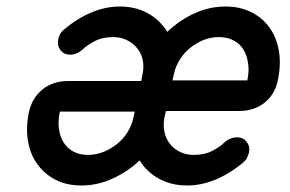

<svg xmlns="http://www.w3.org/2000/svg" viewBox="-20 -570 892 590"><path d="M234 -418Q225 -410 215.5 -406Q206 -402 196 -402Q176 -402 165.5 -416.5Q155 -431 159 -449Q160 -456 164 -464Q168 -472 175 -478Q218 -514 261.5 -532Q305 -550 347 -550Q391 -550 425 -534Q459 -518 482 -489Q489 -481 494 -472Q503 -481 512 -488Q547 -517 588 -533.5Q629 -550 673 -550Q717 -550 751.5 -533Q786 -516 808 -485.5Q830 -455 837 -413.5Q844 -372 834 -324Q825 -280 793 -254.5Q761 -229 715 -229H490L485 -208Q481 -185 485.5 -164Q490 -143 502.5 -127.5Q515 -112 533.5 -103Q552 -94 576 -94Q609 -94 633.5 -107Q658 -120 669 -132Q678 -140 688 -144Q698 -148 708 -148Q728 -148 738.5 -133.5Q749 -119 745 -101Q743 -94 739.5 -86Q736 -78 729 -72Q686 -36 642 -18Q598 0 556 0Q512 0 478 -16Q444 -32 421 -60Q415 -68 409 -77L391 -61Q356 -33 315 -16.5Q274 0 230 0Q186 0 152 -17Q118 -34 95.5 -64.5Q73 -95 66 -136.5Q59 -178 69 -226Q79 -270 111 -295.5Q143 -321 189 -321H414L418 -342Q423 -365 418.5 -386Q414 -407 401 -422.5Q388 -438 369.5 -447Q351 -456 327 -456Q294 -456 270 -443Q246 -430 234 -418ZM394 -227H164Q158 -199 161 -175Q164 -151 175 -133Q186 -115 205 -104.5Q224 -94 250 -94Q275 -94 297.5 -103Q320 -112 339.5 -127.5Q359 -143 372 -164Q385 -185 390 -209ZM510 -323H740Q746 -351 742.5 -375Q739 -399 728.5 -417Q718 -435 698.5 -445.5Q679 -456 653 -456Q628 -456 605.5 -447Q583 -438 564 -422.5Q545 -407 532 -386Q519 -365 514 -341Z"/></svg>

Font: VDS
Style: Italic
Weight: 400
Designer: artmaker
Foundry: artmaker
Version: Version 1.000 2009 initial release